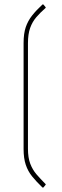

<svg xmlns="http://www.w3.org/2000/svg" viewBox="-20 -717 283 879"><path d="M174 141Q146 114 127 90.5Q108 67 98 37.5Q88 8 88 -35V-520Q88 -564 98 -593Q108 -622 127 -646Q146 -670 174 -696Q175 -697 176.5 -697Q178 -697 179 -696L188 -685Q191 -683 188 -680Q164 -659 146 -638Q128 -617 118 -589Q108 -561 108 -519V-36Q108 5 118.5 32.5Q129 60 147 81Q165 102 188 125Q191 128 188 130L179 141Q178 142 176.5 142Q175 142 174 141Z"/></svg>

Font: Sofia Sans Semi Condensed Thin
Style: Regular
Weight: 250
Version: Version 4.100